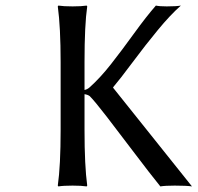

<svg xmlns="http://www.w3.org/2000/svg" viewBox="-20 -668 711 691"><path d="M198.2 -444.8Q198.2 -569.8 188 -645L189.9 -647.9Q208.5 -645 241.2 -645Q273.4 -645 292 -647.9L293.9 -645Q284.2 -578.6 284.2 -444.8V-344.2Q293.9 -346.2 301.8 -353Q339.8 -386.7 379.2 -436.8Q418.5 -486.8 462.6 -547.9Q506.8 -608.9 541 -647.9Q554.2 -645 580.1 -645Q614.7 -645 630.9 -647.9Q592.3 -613.8 547.9 -559.8Q503.4 -505.9 457 -443.6Q410.6 -381.3 387.2 -354V-352.1L670.9 2.9Q651.9 0 608.9 0Q574.2 0 557.1 2.9Q521.5 -41 464.1 -116.9Q406.7 -192.9 363.8 -248.5Q320.8 -304.2 303.2 -321.8Q297.4 -326.7 284.2 -329.1V-200.2Q284.2 -71.3 293.9 0L292 2.9Q273.4 0 241.2 0Q208.5 0 189.9 2.9L188 0Q198.2 -71.3 198.2 -200.2Z"/></svg>

Font: Linear Smooth
Style: Regular
Weight: 400
Designer: Philipp H. Poll, Flanker
Foundry: Philipp H. Poll, reworked by Flanker
Version: Version 1.061 | FøM Fix